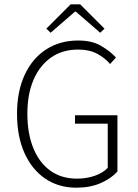

<svg xmlns="http://www.w3.org/2000/svg" viewBox="-20 -859 640 891"><path d="M334 12Q252 12 190 -30Q128 -72 93.5 -149Q59 -226 59 -331Q59 -435 94.5 -511.5Q130 -588 194 -629.5Q258 -671 343 -671Q408 -671 450.5 -645.5Q493 -620 518 -592L491 -562Q467 -590 431 -609.5Q395 -629 343 -629Q270 -629 217.5 -592.5Q165 -556 136 -489.5Q107 -423 107 -331Q107 -240 134.5 -172Q162 -104 213.5 -67Q265 -30 337 -30Q381 -30 419 -43Q457 -56 480 -80V-285H328V-324H525V-63Q495 -30 446.5 -9Q398 12 334 12ZM215 -707 195 -726 308 -839H352L465 -726L445 -707L332 -805H328Z"/></svg>

Font: Source Code Pro ExtraLight Light
Style: Regular
Weight: 300
Monospace: yes
Version: Version 1.018;hotconv 1.0.116;makeotfexe 2.5.65601